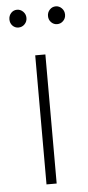

<svg xmlns="http://www.w3.org/2000/svg" viewBox="-52 -741 354 772"><g transform="rotate(-5 125.0 -355.0)"><path d="M82 -673.8Q82 -659.2 71.8 -648.7Q61.5 -638.2 46.9 -638.2Q32.7 -638.2 22.9 -648.4Q13.2 -658.7 13.2 -673.8Q13.2 -689 22.9 -699.5Q32.7 -710 46.9 -710Q61 -710 71.5 -699.5Q82 -689 82 -673.8ZM104 0V-521H145V0ZM179 -648.4Q168.9 -658.7 168.9 -673.8Q168.9 -689 179 -699.5Q189 -710 203.1 -710Q217.3 -710 227.5 -699.5Q237.8 -689 237.8 -673.8Q237.8 -658.7 227.5 -648.4Q217.3 -638.2 203.1 -638.2Q189 -638.2 179 -648.4Z"/></g></svg>

Font: Trueno UltraLight
Style: Regular
Weight: 250
Designer: Julieta Ulanovsky
Foundry: Julieta Ulanovsky
Version: Version 3.001b | FøM Fix